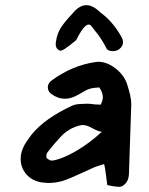

<svg xmlns="http://www.w3.org/2000/svg" viewBox="-20 -704 578 743"><path d="M417 -506Q404 -506 394 -513Q381 -540 361 -568Q351 -581 344.5 -589Q338 -597 336 -600Q316 -632 275 -549Q222 -504 212 -508Q191 -516 197 -545Q201 -575 217 -599Q233 -623 260 -651Q286 -684 315 -684Q340 -684 368 -656Q416 -622 450 -561Q456 -551 456 -540Q456 -530 448 -520Q436 -506 417 -506ZM440 19Q435 19 423.5 17.5Q412 16 395 12L390 -28L387 -49Q386 -55 385 -60Q384 -65 383 -69Q373 -66 360 -62Q347 -58 339 -54L302 -37Q248 -12 223 -4Q194 4 169 4Q165 4 158 3.5Q151 3 142 2Q104 -4 82 -29.5Q60 -55 60 -89Q60 -113 70 -133Q74 -143 82 -155Q90 -167 102 -183Q128 -215 167.5 -243Q207 -271 259 -295Q273 -302 303 -302Q313 -303 323.5 -302.5Q334 -302 347 -300L370 -299Q378 -317 378 -327Q378 -346 364 -366Q361 -365 356.5 -365Q352 -365 345 -364Q338 -363 333 -362Q328 -361 323 -359Q315 -356 307 -351.5Q299 -347 291 -342L270 -331Q251 -322 231 -322Q203 -322 178 -341Q165 -351 165 -366Q165 -381 179 -392Q259 -451 350 -464L360 -465Q393 -465 425.5 -440.5Q458 -416 471 -381Q479 -356 483.5 -336.5Q488 -317 488 -301L482 -122L479 -32Q478 -1 458 13Q451 19 440 19ZM186 -83Q224 -90 276 -120.5Q328 -151 374 -194Q361 -195 337 -208Q328 -213 319 -216.5Q310 -220 301 -220Q294 -220 291 -219Q269 -214 250 -203Q231 -192 215 -175Q204 -163 190.5 -147.5Q177 -132 162 -112Q160 -109 159.5 -101.5Q159 -94 161 -92Q175 -80 186 -83Z"/></svg>

Font: Mansalva
Style: Regular
Weight: 400
Designer: Carolina Short
Foundry: Carolina Short
Version: Version 2.112; ttfautohint (v1.8.4.7-5d5b)